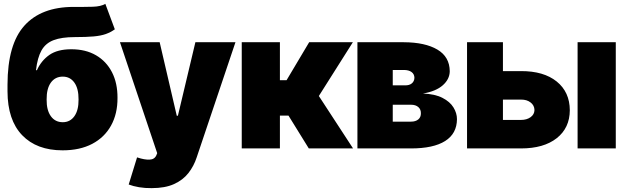

<svg xmlns="http://www.w3.org/2000/svg" viewBox="-20 -763 3224 987"><path d="M521.5 -743.2 570.3 -612.3Q548.3 -596.7 523.4 -587.9Q498.5 -579.1 461.2 -575.7Q423.8 -572.3 364.3 -572.3Q296.9 -572.3 255.6 -556.6Q214.4 -541 193.4 -503.9Q172.4 -466.8 165 -402.3H169.9Q191.9 -451.2 233.6 -480.5Q275.4 -509.8 346.7 -509.8Q420.4 -509.8 473.6 -478.8Q526.9 -447.8 555.7 -391.6Q584.5 -335.4 584 -259.8Q584.5 -178.2 550.8 -117.4Q517.1 -56.6 453.9 -23.4Q390.6 9.8 301.8 9.8Q168.5 9.8 93.8 -68.1Q19 -146 18.6 -293V-328.1Q19 -535.6 105.5 -631.3Q191.9 -727.1 357.4 -727.5Q414.6 -727.1 456.5 -728.3Q498.5 -729.5 521.5 -743.2ZM302.7 -134.8Q340.3 -134.8 362.3 -165.5Q384.3 -196.3 383.8 -251Q384.3 -307.6 362.3 -338.4Q340.3 -369.1 302.7 -369.1Q263.7 -369.1 241.5 -338.4Q219.2 -307.6 219.7 -251Q219.2 -196.3 241.5 -165.5Q263.7 -134.8 302.7 -134.8Z M759.8 204.1Q726.1 204.6 695.3 199.5Q664.6 194.3 641.6 185.5L684.6 45.9L687.5 46.9Q722.7 58.6 748.8 57.6Q774.9 56.6 784.2 34.2L788.1 24.4L596.7 -545.9H800.8L888.7 -168H894.5L984.4 -545.9H1190.4L991.2 45.9Q976.6 90.8 948.5 126.7Q920.4 162.6 874.5 183.3Q828.6 204.1 759.8 204.1Z M1222.7 0V-545.9H1418.9V-350.6H1453.1L1569.3 -545.9H1793.9L1619.1 -269.5L1794.9 0H1567.4L1462.9 -168.9H1418.9V0Z M1817.4 0V-545.9H2055.7Q2165.5 -545.4 2228.5 -508.1Q2291.5 -470.7 2292 -396.5Q2291.5 -356 2256.3 -324.7Q2221.2 -293.5 2154.3 -282.2Q2215.8 -279.8 2254.4 -260Q2293 -240.2 2311 -210.9Q2329.1 -181.6 2329.1 -150.4Q2328.6 -76.2 2268.3 -38.1Q2208 0 2092.8 0ZM1999 -324.2H2061.5Q2084.5 -323.7 2097.2 -334.5Q2109.9 -345.2 2110.4 -363.3Q2109.9 -382.3 2095.5 -392.8Q2081.1 -403.3 2055.7 -403.3H1999ZM1999 -137.7H2092.8Q2116.7 -137.7 2130.4 -149.2Q2144 -160.6 2143.6 -180.7Q2144 -200.7 2130.4 -212.6Q2116.7 -224.6 2092.8 -224.6H1999Z M2380.9 -545.9H2565.4V-397.5H2658.2Q2774.9 -397.9 2841.8 -344Q2908.7 -290 2909.2 -196.3Q2908.7 -105 2841.8 -52.5Q2774.9 0 2658.2 0H2380.9ZM2565.4 -146.5H2658.2Q2688 -146.5 2707.5 -160.6Q2727.1 -174.8 2727.5 -197.3Q2727.1 -221.2 2707.5 -236.3Q2688 -251.5 2658.2 -251H2565.4ZM2949.2 0V-545.9H3145.5V0Z"/></svg>

Font: Inter Tight Black
Style: Regular
Weight: 900
Designer: Rasmus Andersson
Foundry: rsms
Version: Version 3.004; ttfautohint (v1.8.4.7-5d5b)